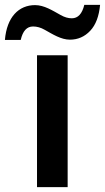

<svg xmlns="http://www.w3.org/2000/svg" viewBox="-71 -769 431 789"><path d="M14.2 -605C22.5 -641.6 39.1 -660.2 64.9 -660.2C80.6 -660.2 96.7 -655.8 112.8 -646.5C145.5 -628.4 179.7 -606 216.3 -606C249 -606 276.9 -618.2 299.8 -642.6C322.8 -667 335.9 -702.6 340.3 -749H275.4C266.6 -712.4 249.5 -693.8 224.1 -693.8C209.5 -693.8 193.8 -698.2 177.7 -707.5C145 -725.6 110.4 -748 73.2 -748C6.3 -748 -43 -699.2 -50.8 -605ZM207 -542H81.1V0H207Z"/></svg>

Font: Noto Reveo Sans
Style: Regular
Weight: 600
Designer: Monotype Design Team
Foundry: Monotype Imaging Inc.
Version: Version 2.007